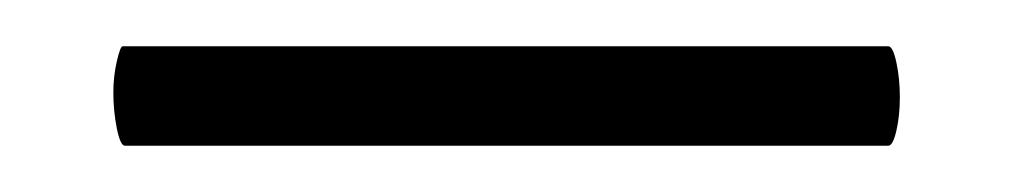

<svg xmlns="http://www.w3.org/2000/svg" viewBox="-20 15 438 83"><path d="M29 55Q29 48 30.5 41.5Q32 35 33 35H364Q366 35 367.5 42Q369 49 369 57Q369 65 367.5 71.5Q366 78 364 78H34Q32 78 30.5 70.5Q29 63 29 55Z"/></svg>

Font: Cormorant Infant Medium
Style: Regular
Weight: 500
Designer: Christian Thalmann (Catharsis Fonts)
Version: Version 3.000